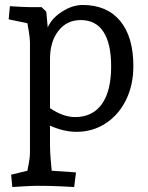

<svg xmlns="http://www.w3.org/2000/svg" viewBox="-20 -523 599 776"><path d="M519 -255.9Q519 -179.7 489.5 -119.4Q460 -59.1 407.5 -24.7Q355 9.8 289.1 9.8Q238.3 9.8 182.1 -15.1V61Q182.1 91.8 185.1 124.5Q188 157.2 189 167L287.1 173.8L279.8 232.9Q267.6 231.9 224.9 230Q182.1 228 131.8 228Q112.8 228 77.4 230Q42 231.9 29.8 232.9L24.9 183.1L90.8 167Q92.8 159.2 96.9 134.5Q101.1 109.9 101.1 96.2V-353Q101.1 -366.2 96.9 -393.1Q92.8 -419.9 90.8 -429.2L15.1 -444.8L20 -498Q32.2 -497.1 60.5 -495.6Q88.9 -494.1 111.8 -494.1H147.9L167 -476.1L172.9 -412.1Q189 -449.2 231 -476.1Q272.9 -502.9 314 -502.9Q412.1 -502.9 465.6 -438.5Q519 -374 519 -255.9ZM182.1 -284.2V-85.9Q235.4 -49.8 283.2 -49.8Q354 -49.8 391.6 -102.3Q429.2 -154.8 429.2 -253.9Q429.2 -346.7 398.2 -394.3Q367.2 -441.9 306.2 -441.9Q250 -441.9 216.1 -398.4Q182.1 -355 182.1 -284.2Z"/></svg>

Font: Sura
Style: Regular
Weight: 400
Designer: Carolina Giovagnoli
Foundry: Huerta Tipografica
Version: Version 1.003;PS 001.002;hotconv 1.0.70;makeotf.lib2.5.58329